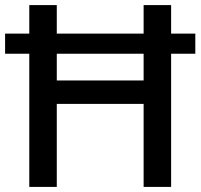

<svg xmlns="http://www.w3.org/2000/svg" viewBox="-20 -734 788 754"><path d="M95 0V-523H0V-602H95V-714H203V-602H544V-714H652V-602H747V-523H652V0H544V-326H203V0ZM203 -418H544V-523H203Z"/></svg>

Font: Noto Sans Devanagari Medium
Style: Regular
Weight: 500
Version: Version 2.003